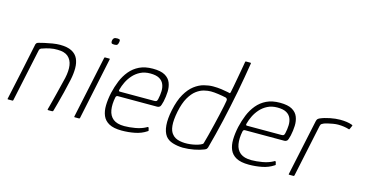

<svg xmlns="http://www.w3.org/2000/svg" viewBox="-75 -1038 2621 1380"><g transform="rotate(15 1235.5 -348.0)"><path d="M32 0Q30 0 28.5 -1Q27 -2 28 -5Q51 -112 74 -219Q97 -326 119 -434Q121 -439 124.5 -443Q128 -447 139 -450Q153 -454 179.5 -460Q206 -466 236.5 -471Q267 -476 292 -476Q347 -476 379.5 -459Q412 -442 426 -411.5Q440 -381 440 -340.5Q440 -300 430 -253Q419 -203 407 -153.5Q395 -104 384 -65Q373 -26 368 -7Q366 -2 364 -1Q362 0 356 0H331Q324 0 326 -7Q328 -13 332.5 -31Q337 -49 344 -75Q351 -101 358.5 -132Q366 -163 374 -195Q382 -227 389 -256Q401 -311 395 -351Q389 -391 362.5 -414Q336 -437 284 -437Q257 -438 228 -432Q199 -426 175 -417Q169 -416 162 -411.5Q155 -407 153 -396Q132 -299 111.5 -201Q91 -103 70 -5Q69 -3 68 -1.5Q67 0 64 0Z M697 -603Q695 -590 689.5 -584Q684 -578 666 -578Q650 -578 646 -584Q642 -590 644 -603Q646 -615 653 -621Q660 -627 677 -627Q694 -627 697 -621Q700 -615 697 -603ZM566 -5Q564 0 560 0H527Q523 0 524 -5L622 -467Q623 -472 627 -472H660Q662 -472 663 -471Q664 -470 663 -467Z M735 -237Q746 -285 764 -329Q782 -373 811 -408Q840 -443 881.5 -463Q923 -483 981 -483Q1040 -483 1071.5 -465Q1103 -447 1115 -416.5Q1127 -386 1125.5 -349.5Q1124 -313 1116 -276Q1108 -241 1100 -234Q1092 -227 1081 -227H786Q785 -227 780 -225Q775 -223 773 -214Q762 -160 769 -118.5Q776 -77 804.5 -54Q833 -31 888 -31Q924 -31 968 -38.5Q1012 -46 1045 -64Q1048 -67 1053.5 -68.5Q1059 -70 1061 -64L1065 -47Q1067 -44 1065.5 -42.5Q1064 -41 1059 -38Q1023 -14 975.5 -4.5Q928 5 878 5Q818 5 784 -13.5Q750 -32 736 -65Q722 -98 723 -142Q724 -186 735 -237ZM1074 -282Q1081 -313 1082 -342Q1083 -371 1073 -394.5Q1063 -418 1039 -431.5Q1015 -445 972 -445Q930 -445 898.5 -429Q867 -413 844.5 -387.5Q822 -362 808 -333Q794 -304 787 -277Q785 -269 786 -265.5Q787 -262 795 -262Q859 -262 922.5 -262Q986 -262 1050 -262Q1061 -262 1066 -265.5Q1071 -269 1074 -282Z M1189 -230Q1205 -306 1232.5 -353.5Q1260 -401 1294 -427Q1328 -453 1364 -462.5Q1400 -472 1432 -472Q1465 -472 1494 -468Q1523 -464 1541 -460Q1555 -456 1559 -456Q1563 -456 1565 -466Q1569 -483 1574 -511Q1579 -539 1585 -571Q1591 -603 1596 -632Q1601 -661 1604.5 -680Q1608 -699 1608 -701Q1608 -704 1610.5 -705Q1613 -706 1614 -706H1647Q1648 -706 1649.5 -705Q1651 -704 1651 -702Q1642 -647 1632.5 -591.5Q1623 -536 1612 -479.5Q1601 -423 1589 -366.5Q1577 -310 1564.5 -254.5Q1552 -199 1538 -144.5Q1524 -90 1510 -38Q1508 -33 1504.5 -28Q1501 -23 1488 -18Q1459 -6 1417.5 2Q1376 10 1334 10Q1293 9 1258 -2Q1223 -13 1204 -38Q1183 -67 1179 -115Q1175 -163 1189 -230ZM1231 -230Q1218 -165 1222 -123.5Q1226 -82 1246 -61Q1265 -38 1301.5 -30.5Q1338 -23 1380 -28Q1422 -33 1453 -46Q1461 -50 1466 -53Q1471 -56 1472 -61Q1480 -87 1489.5 -125.5Q1499 -164 1509.5 -206Q1520 -248 1528.5 -287Q1537 -326 1543.5 -355.5Q1550 -385 1551 -396Q1553 -406 1549 -411Q1545 -416 1540 -418Q1513 -424 1481 -428.5Q1449 -433 1426 -433Q1403 -433 1375 -426Q1347 -419 1319.5 -398.5Q1292 -378 1268.5 -337.5Q1245 -297 1231 -230Z M1681 -237Q1692 -285 1710 -329Q1728 -373 1757 -408Q1786 -443 1827.5 -463Q1869 -483 1927 -483Q1986 -483 2017.5 -465Q2049 -447 2061 -416.5Q2073 -386 2071.5 -349.5Q2070 -313 2062 -276Q2054 -241 2046 -234Q2038 -227 2027 -227H1732Q1731 -227 1726 -225Q1721 -223 1719 -214Q1708 -160 1715 -118.5Q1722 -77 1750.5 -54Q1779 -31 1834 -31Q1870 -31 1914 -38.5Q1958 -46 1991 -64Q1994 -67 1999.5 -68.5Q2005 -70 2007 -64L2011 -47Q2013 -44 2011.5 -42.5Q2010 -41 2005 -38Q1969 -14 1921.5 -4.5Q1874 5 1824 5Q1764 5 1730 -13.5Q1696 -32 1682 -65Q1668 -98 1669 -142Q1670 -186 1681 -237ZM2020 -282Q2027 -313 2028 -342Q2029 -371 2019 -394.5Q2009 -418 1985 -431.5Q1961 -445 1918 -445Q1876 -445 1844.5 -429Q1813 -413 1790.5 -387.5Q1768 -362 1754 -333Q1740 -304 1733 -277Q1731 -269 1732 -265.5Q1733 -262 1741 -262Q1805 -262 1868.5 -262Q1932 -262 1996 -262Q2007 -262 2012 -265.5Q2017 -269 2020 -282Z M2376 -477Q2430 -477 2465 -464Q2468 -463 2470 -461.5Q2472 -460 2470 -456L2459 -431Q2458 -428 2455.5 -427Q2453 -426 2450 -428Q2434 -433 2413.5 -436Q2393 -439 2371 -439Q2355 -439 2333.5 -435.5Q2312 -432 2294 -427.5Q2276 -423 2267 -419Q2261 -416 2254 -412Q2247 -408 2244 -394L2162 -6Q2161 -2 2159.5 -1Q2158 0 2155 0H2124Q2121 0 2120 -1Q2119 -2 2120 -5L2208 -419Q2211 -433 2216 -438Q2221 -443 2229 -447Q2261 -461 2302 -469Q2343 -477 2376 -477Z"/></g></svg>

Font: Glory ExtraLight
Style: Italic
Weight: 250
Italic angle: -12°
Version: Version 1.011